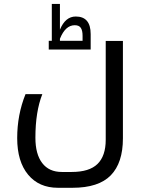

<svg xmlns="http://www.w3.org/2000/svg" viewBox="-20 -687 712 948"><path d="M266.1 240.2Q172.4 240.2 118.7 175.3Q64.9 110.4 64.9 -5.1Q64.9 -120.6 106 -222.2H189Q154.8 -135.7 154.8 -6.8Q154.8 74.2 188.5 118.2Q222.2 162.1 285.2 162.1H334Q420.9 162.1 461.4 122.6Q502 83 502 2.9V-484.9H586.9V-3.9Q586.9 117.2 526.9 178.7Q466.8 240.2 337.9 240.2ZM349.1 -562.5Q302.7 -562.5 275.9 -495.6V-485.4H387.7V-510.3Q387.7 -536.6 378.9 -549.6Q370.1 -562.5 349.1 -562.5ZM427.7 -518.6V-442.4H220.7V-485.4H235.8V-667.5H275.9V-540.5Q302.7 -605.5 354 -605.5Q427.7 -605.5 427.7 -518.6Z"/></svg>

Font: DroidArabicKufi
Style: Regular
Weight: 400
Designer: Pascal Zoghbi
Foundry: Ascender Corporation
Version: Version 1.00